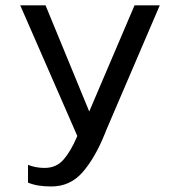

<svg xmlns="http://www.w3.org/2000/svg" viewBox="-20 -504 640 704"><path d="M168.4 179.7Q237.4 179.7 283.1 127.2Q328.8 74.6 363.8 -12.3Q367.1 -19.2 368.2 -23.6L565.8 -484.4H473.3L307.2 -95.2L147 -484.4H54.2L263.3 -5.8Q262.3 -4.1 261.8 -1.4Q239.5 50.6 213 81.1Q186.6 111.7 143.6 111.7Q110.7 111.7 82.7 100.4V165.6Q101 173.1 121.5 176.4Q141.9 179.7 168.4 179.7Z"/></svg>

Font: Arad-FD-VF Thin
Style: Regular
Weight: 100
Designer: Mohammad Darvishi
Version: Version 1.010;September 21, 2024;FontCreator 15.0.0.2992 64-